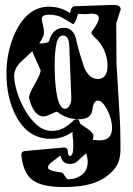

<svg xmlns="http://www.w3.org/2000/svg" viewBox="-20 -583 535 773"><path d="M237 170Q163 170 126 151Q98 137 84 109.5Q70 82 66 42V40Q66 26 81 25L236 11H239Q252 11 253 26Q253 45 262 45Q275 45 275 5Q275 -2 275 -10.5Q275 -19 273 -29Q272 -34 272 -40Q272 -46 272 -52Q232 -24 185 -24Q93 -24 45 -115Q6 -187 6 -288Q6 -368 36 -440Q86 -556 177 -556Q225 -556 262 -530Q264 -538 265 -542Q266 -546 267 -547Q272 -558 281 -558L430 -563Q466 -565 466 -545Q466 -546 448 -489L449 -328L460 -143Q463 -101 464 -67.5Q465 -34 465 -8Q465 8 465 21.5Q465 35 463 44Q459 80 430.5 108.5Q402 137 365 151Q315 170 237 170ZM466 -545Q466 -545 466 -545ZM373 -265Q413 -265 413 -319Q413 -349 400 -379.5Q387 -410 364 -430Q348 -445 348 -453L363 -475Q378 -498 378 -510Q378 -528 348 -528Q344 -528 339 -527.5Q334 -527 328 -526L294 -527Q283 -486 273 -486Q272 -486 241 -506Q213 -524 178 -524Q148 -524 148 -506Q148 -503 152.5 -484.5Q157 -466 157 -452Q157 -442 151.5 -431Q146 -420 138 -408Q175 -408 178 -419Q193 -471 237 -471Q277 -471 287 -422Q295 -383 320 -309Q340 -265 373 -265ZM242 -145Q252 -145 260 -158.5Q268 -172 267 -191L259 -395Q258 -440 234 -440Q216 -440 208 -411Q204 -394 202 -370.5Q200 -347 200 -316Q200 -309 200.5 -289.5Q201 -270 203 -245.5Q205 -221 209.5 -198Q214 -175 222 -160Q230 -145 242 -145ZM381 -18Q431 -18 431 -67Q431 -104 411 -142Q392 -178 374 -178Q356 -178 352 -141Q347 -103 299 -103Q247 -103 212 -132Q211 -133 207 -133Q205 -133 195.5 -128.5Q186 -124 174.5 -119Q163 -114 155 -114Q137 -114 121.5 -132.5Q106 -151 97 -188Q94 -200 121 -246Q147 -292 143 -302Q136 -317 127.5 -335.5Q119 -354 110 -377L60 -330Q37 -304 37 -277Q37 -251 48.5 -213.5Q60 -176 80.5 -140Q101 -104 128.5 -80Q156 -56 188 -56Q214 -56 234.5 -66.5Q255 -77 274 -96Q281 -103 288 -103Q300 -103 302 -86Q302 -85 329 -67Q356 -49 356 -37V-33Q356 -28 353 -20Q363 -19 370 -18.5Q377 -18 381 -18ZM256 139Q287 138 310 120.5Q333 103 333 69Q333 53 327 34Q320 40 311.5 47.5Q303 55 293 65Q283 77 261 77Q231 77 223 43Q222 44 214.5 49.5Q207 55 193 66Q173 81 173 91Q173 105 225 111Q231 111 236 118Q241 125 245.5 132Q250 139 256 139Z"/></svg>

Font: Moo Lah Lah
Style: Regular
Weight: 400
Designer: Robert E. Leuschke
Foundry: Robert E. Leuschke
Version: Version 1.010; ttfautohint (v1.8.3)